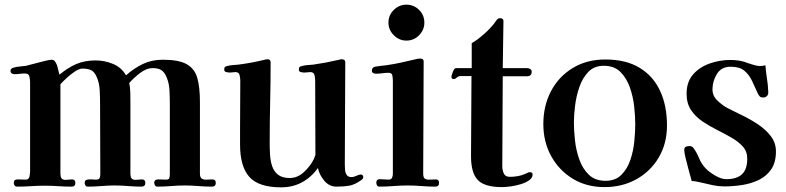

<svg xmlns="http://www.w3.org/2000/svg" viewBox="-20 -796 3370 823"><path d="M905 -12Q905 4 888 4Q859 4 830 1.5Q801 -1 772 -1Q743 -1 713.5 1.5Q684 4 654 4Q648 4 644.5 -1.5Q641 -7 641 -12Q641 -27 659 -27Q667 -27 675.5 -26.5Q684 -26 692 -26Q704 -26 706 -33.5Q708 -41 708 -51V-348Q708 -375 706.5 -407.5Q705 -440 694 -465Q685 -487 671.5 -495.5Q658 -504 635 -504Q607 -504 579 -482Q551 -460 534 -440Q538 -420 538.5 -399.5Q539 -379 539 -359Q539 -282 539 -205Q539 -128 539 -51Q539 -39 543.5 -32Q548 -25 561 -25Q568 -25 574.5 -26Q581 -27 588 -27Q603 -27 603 -12Q603 4 586 4Q558 4 529.5 1.5Q501 -1 472 -1Q443 -1 414 1.5Q385 4 356 4Q349 4 346 -1.5Q343 -7 343 -12Q343 -23 352 -25.5Q361 -28 372.5 -27Q384 -26 390 -26Q404 -26 407 -32.5Q410 -39 410 -51Q410 -125 409.5 -199.5Q409 -274 409 -348Q409 -375 407.5 -407.5Q406 -440 395 -465Q385 -488 371 -495Q357 -502 333 -502Q320 -502 301 -489.5Q282 -477 265 -461Q248 -445 239 -435Q239 -339 239 -243Q239 -147 239 -51Q239 -39 243.5 -32Q248 -25 261 -25Q268 -25 275 -26Q282 -27 289 -27Q303 -27 303 -12Q303 4 287 4Q258 4 229.5 2Q201 0 172 0Q142 0 112.5 2Q83 4 53 4Q46 4 42.5 -1.5Q39 -7 39 -12Q39 -27 56 -27Q64 -27 72.5 -26.5Q81 -26 90 -26Q104 -26 106.5 -40Q109 -54 109 -64Q109 -159 109 -254Q109 -349 109 -444Q109 -455 106 -468Q103 -481 87 -481Q76 -481 64.5 -479.5Q53 -478 42 -478Q36 -478 30.5 -481.5Q25 -485 25 -492Q25 -499 29.5 -502Q34 -505 38 -506Q51 -510 65 -511Q79 -512 92 -514Q104 -517 126.5 -523Q149 -529 171 -534.5Q193 -540 201 -540Q213 -540 218 -529Q225 -518 228 -503.5Q231 -489 235 -476Q271 -506 307 -521.5Q343 -537 390 -537Q428 -537 464.5 -522Q501 -507 520 -473Q555 -504 593 -522Q631 -540 677 -540Q746 -540 780 -521Q814 -502 825.5 -462.5Q837 -423 837 -359Q837 -282 837 -205Q837 -128 837 -51Q837 -35 845.5 -30Q854 -25 866.5 -26Q879 -27 890 -27Q905 -27 905 -12Z M1537 -37Q1537 -29 1527 -23Q1500 -4 1477 0Q1454 4 1422 4Q1391 4 1369.5 -22Q1348 -48 1343 -76Q1314 -36 1274.5 -14.5Q1235 7 1185 7Q1089 7 1049 -37.5Q1009 -82 1009 -176V-243Q1009 -295 1009.5 -346.5Q1010 -398 1010 -450Q1010 -461 1007 -474Q1004 -487 989 -487Q983 -487 977.5 -486Q972 -485 966 -485Q959 -485 950 -487Q941 -489 941 -498Q941 -506 944.5 -509Q948 -512 954 -513Q965 -516 978 -517Q991 -518 1002 -519Q1057 -526 1115 -540Q1121 -542 1126 -542Q1140 -542 1140 -529Q1140 -443 1138 -356.5Q1136 -270 1136 -184Q1136 -160 1137.5 -133.5Q1139 -107 1146.5 -84Q1154 -61 1172 -47Q1190 -33 1222 -33Q1256 -33 1284 -59.5Q1312 -86 1325 -114Q1326 -116 1329 -123.5Q1332 -131 1332 -132Q1332 -212 1331.5 -291.5Q1331 -371 1331 -450Q1331 -461 1328 -474Q1325 -487 1310 -487Q1304 -487 1298 -486Q1292 -485 1285 -485Q1278 -485 1269.5 -487Q1261 -489 1261 -498Q1261 -506 1264.5 -509Q1268 -512 1274 -513Q1285 -516 1298 -517Q1311 -518 1323 -519Q1379 -527 1434 -540Q1437 -541 1439.5 -541.5Q1442 -542 1445 -542Q1460 -542 1460 -529Q1460 -420 1459 -310.5Q1458 -201 1458 -91Q1458 -81 1459 -68.5Q1460 -56 1466 -46.5Q1472 -37 1486 -37Q1497 -37 1508 -42.5Q1519 -48 1527 -48Q1532 -48 1534.5 -44.5Q1537 -41 1537 -37Z M1862 -12Q1862 4 1846 4Q1817 4 1787 1.5Q1757 -1 1727 -1Q1697 -1 1666.5 1.5Q1636 4 1606 4Q1599 4 1596 -1.5Q1593 -7 1593 -12Q1593 -28 1608 -28Q1618 -28 1627 -27Q1636 -26 1645 -26Q1657 -26 1660.5 -34Q1664 -42 1664 -52V-449Q1664 -459 1662 -471.5Q1660 -484 1646 -484Q1633 -484 1619 -482Q1605 -480 1591 -480Q1585 -480 1579.5 -483Q1574 -486 1574 -493Q1574 -506 1587 -510Q1598 -512 1610.5 -513.5Q1623 -515 1634 -516Q1669 -521 1702.5 -528.5Q1736 -536 1770 -544Q1773 -544 1776 -544.5Q1779 -545 1781 -545Q1796 -545 1796 -533Q1796 -413 1795 -292.5Q1794 -172 1794 -52Q1794 -34 1802 -29.5Q1810 -25 1822.5 -26Q1835 -27 1848 -27Q1862 -27 1862 -12ZM1799 -699Q1799 -668 1776.5 -645Q1754 -622 1722 -622Q1691 -622 1668 -645Q1645 -668 1645 -699Q1645 -731 1668 -753.5Q1691 -776 1722 -776Q1754 -776 1776.5 -753.5Q1799 -731 1799 -699Z M2263 -48Q2263 -34 2248.5 -23.5Q2234 -13 2212.5 -6.5Q2191 0 2169 3Q2147 6 2132 6Q2057 6 2028 -24.5Q1999 -55 1999 -126Q1999 -212 2000 -298Q2001 -384 2001 -470H1955Q1945 -470 1938 -463.5Q1931 -457 1925 -457Q1915 -457 1915 -467Q1915 -471 1919 -482Q1923 -493 1925 -496Q1928 -502 1931 -503Q1934 -504 1940 -504H2002V-611Q2027 -625 2057 -652Q2087 -679 2103 -702Q2106 -707 2111 -712.5Q2116 -718 2123 -718Q2139 -718 2138 -704L2135 -504H2238Q2246 -504 2252.5 -500.5Q2259 -497 2259 -488Q2259 -469 2238 -469H2135L2133 -83Q2133 -67 2139.5 -52.5Q2146 -38 2165 -38Q2182 -38 2199.5 -41Q2217 -44 2232 -51Q2237 -53 2241.5 -55.5Q2246 -58 2251 -58Q2263 -58 2263 -48Z M2703 -263Q2703 -296 2698.5 -338.5Q2694 -381 2680 -421Q2666 -461 2639.5 -487.5Q2613 -514 2568 -514Q2527 -514 2502 -488Q2477 -462 2463.5 -423Q2450 -384 2445 -342.5Q2440 -301 2440 -271Q2440 -238 2444.5 -195.5Q2449 -153 2463 -113Q2477 -73 2504 -47Q2531 -21 2576 -21Q2618 -21 2643.5 -46.5Q2669 -72 2682 -110.5Q2695 -149 2699 -190.5Q2703 -232 2703 -263ZM2839 -258Q2839 -181 2804 -121.5Q2769 -62 2708.5 -28Q2648 6 2571 6Q2494 6 2435 -30Q2376 -66 2342.5 -127Q2309 -188 2309 -264Q2309 -343 2342 -405.5Q2375 -468 2435 -504.5Q2495 -541 2575 -541Q2663 -541 2721.5 -505.5Q2780 -470 2809.5 -406.5Q2839 -343 2839 -258Z M3306 -147Q3306 -100 3286 -70.5Q3266 -41 3233 -25Q3200 -9 3161.5 -3Q3123 3 3085 3Q3060 3 3036 -2Q3012 -7 2988 -13Q2978 -15 2967 -17.5Q2956 -20 2945 -20Q2941 -34 2933.5 -61.5Q2926 -89 2919.5 -115.5Q2913 -142 2913 -153Q2913 -164 2920 -167Q2927 -170 2935 -170Q2947 -170 2953 -161Q2968 -140 2977 -117Q2986 -94 3005 -74Q3019 -59 3045.5 -43.5Q3072 -28 3093 -28Q3138 -28 3160.5 -49Q3183 -70 3183 -116Q3183 -147 3164 -168Q3145 -189 3115.5 -206Q3086 -223 3053 -239.5Q3020 -256 2990.5 -276Q2961 -296 2942 -324.5Q2923 -353 2923 -394Q2923 -445 2951 -477Q2979 -509 3022.5 -524Q3066 -539 3110 -539Q3130 -539 3149 -536Q3168 -533 3187 -525Q3196 -522 3211.5 -517.5Q3227 -513 3236 -513Q3249 -513 3261 -516Q3263 -488 3267.5 -460Q3272 -432 3273 -404V-401Q3274 -391 3267.5 -384.5Q3261 -378 3252 -378Q3242 -378 3237.5 -382Q3233 -386 3229 -394Q3216 -423 3203.5 -449.5Q3191 -476 3170.5 -493Q3150 -510 3112 -510Q3072 -510 3053 -479Q3034 -448 3034 -413Q3034 -385 3055 -365Q3076 -345 3098 -333Q3125 -319 3160.5 -302Q3196 -285 3229 -263Q3262 -241 3284 -212.5Q3306 -184 3306 -147Z"/></svg>

Font: Kaisei Tokumin
Style: Bold
Weight: 700
Designer: Font-Kai, 金井和夫
Foundry: KAZUO KANAI
Version: Version 5.003